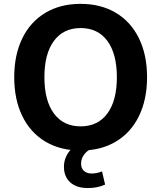

<svg xmlns="http://www.w3.org/2000/svg" viewBox="-20 -749 813 969"><path d="M51.8 -359.4Q51.8 -471.9 92.6 -555.6Q133.5 -639.3 209.2 -684.4Q284.9 -729.5 387 -729.5Q489 -729.5 564.7 -684.4Q640.4 -639.3 681.3 -555.6Q722.2 -471.9 722.2 -359.4Q722.2 -246.8 681.3 -163.1Q640.4 -79.4 564.7 -34.3Q489 10.7 387 10.7Q284.9 10.7 209.2 -34.3Q133.5 -79.4 92.6 -163.1Q51.8 -246.8 51.8 -359.4ZM569.8 -359.4Q569.8 -477.3 522 -542.4Q474.1 -607.4 387 -607.4Q299.8 -607.4 252 -542.4Q204.1 -477.3 204.1 -359.4Q204.1 -241.5 252 -176.4Q299.8 -111.3 387 -111.3Q474.1 -111.3 522 -176.4Q569.8 -241.5 569.8 -359.4ZM302.7 92.5Q302.7 49.6 330.4 13.9Q358.2 -21.7 405.5 -42.2L444.8 0Q418.9 11.2 404.1 31.7Q389.2 52.2 389.2 76.7Q389.2 100.6 403.8 113.6Q418.5 126.7 442.6 126.7Q469 126.7 494.9 116L510.5 182.6Q489 191.9 468.8 195.9Q448.5 200 422.6 200Q366.5 200 334.6 171.4Q302.7 142.8 302.7 92.5Z"/></svg>

Font: Min Sans VF VF
Style: Regular
Weight: 400
Designer: Jinseong-Kim, NotoSansCJK, Nunito
Foundry: Jinseong-Kim
Version: Version 1.420;Glyphs 3.1.2 (3151)